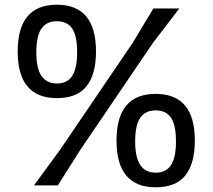

<svg xmlns="http://www.w3.org/2000/svg" viewBox="-20 -786 901 814"><path d="M55 -568Q55 -766 221 -766Q387 -766 387 -568Q387 -471 347 -420.5Q307 -370 221 -370Q55 -370 55 -568ZM234 -150 543 -605 630 -750H740L629 -605L320 -150L225 0H124ZM307 -564Q307 -634 286 -665Q265 -696 221 -696Q177 -696 155.5 -664.5Q134 -633 134 -564Q134 -496 156 -464Q178 -432 221 -432Q265 -432 286 -464Q307 -496 307 -564ZM474 -190Q474 -388 640 -388Q806 -388 806 -190Q806 -93 766 -42.5Q726 8 640 8Q474 8 474 -190ZM726 -186Q726 -256 705 -287Q684 -318 640 -318Q596 -318 574.5 -286.5Q553 -255 553 -186Q553 -118 575 -86Q597 -54 640 -54Q684 -54 705 -86Q726 -118 726 -186Z"/></svg>

Font: Farro Light
Style: Regular
Weight: 300
Designer: Aceler Chua
Foundry: Grayscale Limited
Version: Version 1.101